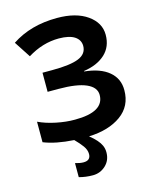

<svg xmlns="http://www.w3.org/2000/svg" viewBox="-138 -816 924 1148"><g transform="rotate(-15 324.0 -242.0)"><path d="M327.1 -724.1Q444.3 -724.1 513.7 -675.3Q583 -626.5 583 -552.2Q583 -478 534.2 -433.1Q485.4 -388.2 401.9 -376V-373Q500 -363.3 552.7 -318.8Q605.5 -274.4 605 -203.1Q605 -104.5 528.8 -49.8Q452.6 4.9 329.6 9.3Q380.9 50.3 396.5 85.4Q405.3 105 405.3 127.9Q405.3 177.7 371.6 209Q337.9 240.2 292.5 240.2Q247.1 240.2 207 229V142.1Q236.3 150.9 258.3 150.9Q302.2 150.9 302.2 110.8Q302.2 85.4 284.2 60.5Q266.1 35.6 238.3 7.8Q126 1 51.8 -28.8V-155.8Q97.7 -133.8 159.2 -121.1Q220.7 -108.4 274.9 -108.9Q455.1 -108.9 455.1 -213.9Q455.1 -261.2 397.5 -286.6Q339.8 -312 226.1 -312H159.2V-430.2H219.2Q332.5 -430.2 384.3 -451.7Q436 -473.1 436 -522.9Q435.5 -559.6 403.3 -581.1Q371.1 -602.5 306.2 -603Q205.6 -603 111.8 -544.9L45.9 -646Q163.6 -724.1 327.1 -724.1Z"/></g></svg>

Font: NotoSans-Bold
Style: Bold
Weight: 700
Designer: Monotype Design team
Foundry: Monotype Imaging Inc.
Version: Version 1.04